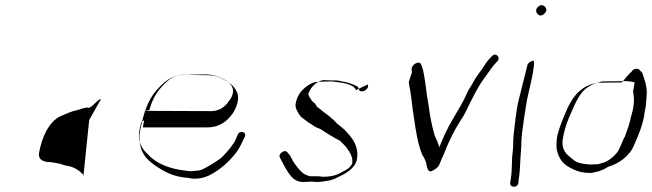

<svg xmlns="http://www.w3.org/2000/svg" viewBox="-20 -708 2523 743"><path d="M369 -321C368 -318 325 -246 325 -242C317 -168 310 -99 303 -29C302 -26 305 -28 305 -28C290 -47 267 -63 236 -67L218 -72C218 -74 177 -81 170 -81C145 -81 127 -93 131 -116C142 -177 168 -235 213 -258C235 -267 255 -277 279 -282C291 -284 297 -289 307 -290C310 -291 316 -293 321 -291C333 -286 364 -332 371 -323C371 -322 368 -322 369 -321Z M538 -278C540 -281 558 -281 558 -282C570 -327 589 -356 615 -382C634 -401 653 -417 686 -418C687 -419 773 -420 774 -420C802 -420 823 -413 841 -404C860 -394 887 -378 881 -348C880 -338 872 -324 866 -317C852 -295 828 -278 797 -278C797 -278 542 -279 542 -279C541 -279 540 -278 538 -278ZM537 -242C539 -241 531 -215 534 -215H782C829 -215 859 -238 881 -270C897 -293 907 -327 898 -349C892 -365 879 -380 865 -389C840 -403 823 -417 782 -417C782 -417 696 -418 697 -419C644 -420 613 -389 585 -358C550 -318 533 -263 521 -195C519 -186 519 -179 520 -171C521 -121 544 -93 577 -70C610 -47 651 -22 708 -20C707 -19 722 -18 721 -17C749 -15 771 -20 791 -30C833 -52 866 -81 895 -119C908 -136 917 -158 927 -178C937 -198 907 -205 900 -187C896 -177 891 -164 885 -155C871 -134 853 -113 835 -96C827 -90 805 -76 794 -69C775 -59 761 -47 736 -47C729 -46 722 -45 714 -46C713 -46 696 -47 696 -48C637 -54 584 -76 555 -108C532 -129 510 -157 520 -206C522 -216 524 -226 527 -236C530 -235 534 -242 537 -242Z M1403 -381C1403 -381 1358 -360 1358 -359C1346 -386 1300 -388 1264 -393C1264 -393 1209 -392 1210 -391C1190 -391 1176 -381 1163 -371C1143 -355 1130 -338 1124 -306C1123 -299 1124 -291 1128 -283C1133 -272 1143 -254 1154 -249C1155 -249 1162 -242 1163 -242C1170 -236 1178 -231 1187 -226C1187 -225 1198 -219 1198 -218C1207 -213 1217 -211 1226 -205C1244 -192 1260 -184 1279 -172C1280 -172 1294 -164 1295 -164C1302 -157 1317 -143 1323 -134C1333 -119 1347 -101 1343 -75C1340 -69 1337 -65 1333 -61C1324 -51 1307 -45 1296 -38C1278 -28 1252 -23 1227 -24C1223 -25 1218 -26 1210 -26H1180C1174 -27 1158 -33 1155 -36C1133 -54 1114 -81 1102 -107C1101 -107 1095 -116 1094 -116C1085 -134 1055 -114 1063 -98C1077 -73 1090 -43 1110 -22C1118 -13 1136 -2 1156 -4C1156 -4 1185 -5 1185 -5C1192 -5 1196 -5 1200 -4C1217 -3 1235 -6 1251 -9C1271 -12 1284 -21 1301 -29C1323 -39 1354 -60 1361 -89C1371 -146 1339 -179 1312 -207C1306 -213 1291 -224 1284 -230C1285 -230 1273 -241 1274 -241C1260 -254 1244 -267 1228 -278C1228 -280 1205 -295 1206 -296C1204 -299 1202 -303 1200 -306C1194 -313 1186 -316 1182 -326C1178 -332 1172 -340 1174 -348C1178 -354 1181 -364 1186 -369C1186 -369 1195 -380 1195 -379C1205 -388 1220 -399 1237 -398C1237 -397 1290 -397 1290 -396C1294 -395 1298 -394 1303 -393C1326 -390 1346 -382 1362 -374C1366 -373 1368 -364 1369 -361C1377 -344 1412 -363 1403 -381Z M1574 -432C1575 -423 1562 -398 1562 -388C1563 -379 1565 -371 1567 -360C1573 -328 1576 -284 1582 -252C1589 -202 1597 -149 1615 -107C1622 -99 1624 -89 1629 -79C1631 -70 1633 -42 1648 -45C1658 -48 1673 -59 1677 -65C1685 -80 1689 -95 1697 -110C1710 -145 1729 -185 1746 -215C1747 -215 1765 -247 1766 -248C1773 -257 1778 -268 1783 -277C1807 -326 1830 -375 1861 -415C1875 -434 1888 -455 1904 -470C1920 -485 1898 -507 1884 -491C1872 -479 1864 -470 1854 -454C1840 -431 1823 -413 1810 -388C1805 -377 1793 -362 1788 -349C1772 -312 1750 -278 1730 -243C1711 -211 1695 -176 1680 -138C1675 -156 1670 -167 1662 -184C1651 -221 1643 -263 1638 -305C1631 -337 1628 -380 1622 -411C1618 -432 1616 -449 1607 -463C1595 -473 1566 -453 1574 -432Z M2021 -456 1987 -320C1977 -279 1973 -231 1968 -190C1965 -167 1967 -143 1964 -120C1959 -83 1963 -50 1956 -11L1954 1C1954 20 1985 19 1986 -1L1987 -13C1994 -52 1992 -84 1996 -123C1998 -144 1997 -168 2000 -191C2005 -231 2012 -280 2019 -320L2039 -409C2040 -417 2052 -473 2044 -473C2036 -473 2022 -464 2021 -456ZM2055 -670C2053 -660 2062 -648 2072 -648C2081 -648 2092 -658 2094 -667C2096 -677 2086 -688 2076 -688C2067 -688 2057 -679 2055 -670Z M2435 -390C2437 -388 2430 -359 2430 -355C2429 -354 2433 -339 2432 -338C2435 -323 2433 -301 2428 -279C2427 -278 2423 -257 2422 -257C2418 -241 2416 -230 2411 -215C2410 -215 2403 -191 2402 -190C2400 -183 2397 -176 2394 -172C2385 -155 2378 -128 2365 -114C2354 -101 2331 -82 2313 -78C2304 -75 2293 -71 2281 -72C2281 -72 2258 -71 2258 -72C2235 -73 2213 -78 2201 -88C2201 -89 2184 -101 2184 -102C2166 -116 2152 -136 2158 -171C2163 -200 2170 -224 2180 -248C2200 -292 2217 -346 2254 -370C2262 -376 2282 -386 2293 -388C2299 -390 2305 -392 2311 -393L2402 -394C2415 -394 2424 -392 2435 -390ZM2423 -429C2419 -430 2388 -389 2386 -389L2298 -388C2236 -382 2199 -340 2175 -287C2160 -251 2143 -215 2135 -174C2134 -157 2132 -141 2135 -127C2142 -98 2155 -77 2179 -63C2203 -49 2230 -37 2272 -39C2274 -41 2299 -44 2301 -47C2312 -50 2322 -55 2332 -62C2374 -74 2417 -104 2434 -147C2449 -182 2465 -217 2473 -261C2473 -269 2476 -277 2477 -285C2481 -305 2482 -336 2483 -351C2482 -381 2473 -404 2465 -427L2457 -435C2450 -447 2429 -443 2423 -429Z"/></svg>

Font: Photofail
Style: It
Weight: 400
Foundry: Cannot Into Space Fonts
Version: Version 0.97